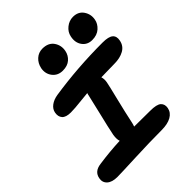

<svg xmlns="http://www.w3.org/2000/svg" viewBox="-227 -1021 1102 1102"><g transform="rotate(-45 324.0 -469.5)"><path d="M536.1 -711.9Q497.6 -711.9 476.1 -741.5Q454.6 -771 463.9 -814Q469.7 -843.8 495.4 -864.3Q521 -884.8 551.8 -884.8Q594.7 -884.8 616 -853.3Q637.2 -821.8 629.9 -784.2Q625 -755.9 600.6 -733.9Q576.2 -711.9 536.1 -711.9ZM293 -707Q252.9 -707 230.2 -736.3Q207.5 -765.6 214.8 -805.2Q221.7 -838.4 244.6 -859.1Q267.6 -879.9 298.8 -879.9Q346.7 -879.9 368.7 -848.1Q390.6 -816.4 382.8 -776.9Q377 -747.1 354.2 -727.1Q331.5 -707 293 -707ZM83 -54.2Q40 -54.2 19 -73.5Q-2 -92.8 3.9 -123Q12.2 -168.9 66.9 -175.8Q155.3 -188.5 238.8 -191.9Q231.9 -210 236.8 -242.2Q247.1 -293.9 268.6 -381.8Q290 -469.7 295.9 -498Q296.9 -505.9 300.8 -517.1Q278.3 -515.1 246.1 -511.7Q213.9 -508.3 194.1 -506.6Q174.3 -504.9 155.8 -504.9Q116.2 -504.9 100.8 -522.5Q85.4 -540 90.8 -568.8Q95.2 -592.8 116.9 -609.1Q138.7 -625.5 171.9 -630.9Q365.7 -660.2 567.9 -660.2Q616.2 -660.2 634.3 -644.5Q652.3 -628.9 646 -598.1Q639.2 -561.5 607.4 -543.7Q575.7 -525.9 528.8 -525.9Q486.3 -525.9 421.9 -523.9Q428.2 -504.4 423.8 -481Q419.9 -459.5 397.9 -370.6Q376 -281.7 362.8 -217.8Q360.4 -205.1 355 -190.9Q373.5 -190.9 416.3 -190.4Q459 -189.9 483.9 -189.9Q537.1 -189.9 554.4 -173.8Q571.8 -157.7 566.9 -129.9Q561 -98.6 531.2 -81.8Q501.5 -64.9 452.1 -64.9Q356.4 -64.9 232.9 -59.6Q109.4 -54.2 83 -54.2Z"/></g></svg>

Font: Shantell Sans Irregular Bouncy
Style: Italic
Weight: 600
Italic angle: -11.31°
Designer: Stephen Nixon, Anya Danilova, Shantell Martin
Foundry: Arrow Type
Version: Version 1.006;[9816181b4]